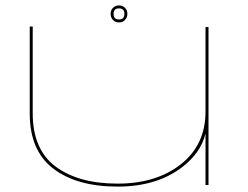

<svg xmlns="http://www.w3.org/2000/svg" viewBox="-20 -684 918 710"><path d="M740 0V-190Q722.5 -118.5 653 -65.5Q559.5 6 415 6Q264 6 177 -60.5Q90 -127 90 -264V-586H101V-265Q101 -131.5 185.5 -68.2Q270 -5 415 -5Q558 -5 649 -76.8Q740 -148.5 740 -271.5V-584H751V0ZM420 -601Q406.5 -601 397.8 -610.2Q389 -619.5 389 -633Q389 -646 397.8 -655Q406.5 -664 420 -664Q433.5 -664 442.2 -655Q451 -646 451 -633Q451 -619.5 442.2 -610.2Q433.5 -601 420 -601ZM420 -612Q440 -612 440 -633Q440 -653 420 -653Q400 -653 400 -633Q400 -612 420 -612Z"/></svg>

Font: Anybody UltraExpanded Thin
Style: Regular
Weight: 100
Width: 9
Designer: Tyler Finck
Foundry: Etcetera Type Company
Version: Version 1.010; ttfautohint (v1.8.3) -l 8 -r 50 -G 200 -x 14 